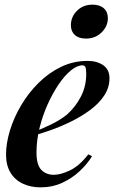

<svg xmlns="http://www.w3.org/2000/svg" viewBox="-20 -792 496 826"><path d="M115 -220Q162 -238 201.5 -257.5Q241 -277 268 -299Q305 -332 328 -376.5Q351 -421 351 -474Q351 -497 347 -504Q343 -511 335 -511Q312 -511 285 -489Q258 -467 232 -428.5Q206 -390 184.5 -342Q163 -294 150 -241Q137 -188 137 -136Q137 -83 157.5 -61.5Q178 -40 212 -40Q241 -40 281 -59Q321 -78 360 -128L376 -120Q356 -87 323 -56Q290 -25 247.5 -5.5Q205 14 154 14Q112 14 78 -2Q44 -18 25 -49.5Q6 -81 6 -127Q6 -176 23 -231.5Q40 -287 71.5 -340Q103 -393 146.5 -436Q190 -479 243 -504.5Q296 -530 357 -530Q397 -530 424 -511.5Q451 -493 451 -455Q451 -416 429 -382Q407 -348 369.5 -320Q332 -292 287.5 -270Q243 -248 198 -232Q153 -216 114 -206ZM285 -683Q285 -720 311.5 -746Q338 -772 378 -772Q409 -772 426.5 -756.5Q444 -741 444 -714Q444 -679 417 -652.5Q390 -626 350 -626Q319 -626 302 -641.5Q285 -657 285 -683Z"/></svg>

Font: Playfair Display SemiBold
Style: Italic
Weight: 600
Italic angle: -14°
Designer: Claus Eggers Sørensen
Foundry: Claus Eggers Sørensen
Version: Version 1.203